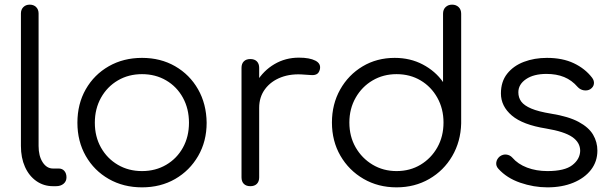

<svg xmlns="http://www.w3.org/2000/svg" viewBox="-20 -801 2633 826"><path d="M208 0Q168 0 136.5 -22Q105 -44 87.5 -83Q70 -122 70 -173V-743Q70 -760 80.5 -770.5Q91 -781 108 -781Q125 -781 135.5 -770.5Q146 -760 146 -743V-173Q146 -130 163.5 -103Q181 -76 208 -76H233Q248 -76 257 -65.5Q266 -55 266 -38Q266 -21 253.5 -10.5Q241 0 221 0Z M591 5Q511 5 448 -31Q385 -67 349 -130Q313 -193 313 -273Q313 -354 349 -417Q385 -480 448 -516Q511 -552 591 -552Q671 -552 733.5 -516Q796 -480 832 -417Q868 -354 869 -273Q869 -193 832.5 -130Q796 -67 733.5 -31Q671 5 591 5ZM591 -65Q649 -65 695 -92Q741 -119 767 -166Q793 -213 793 -273Q793 -333 767 -380.5Q741 -428 695 -455Q649 -482 591 -482Q533 -482 487 -455Q441 -428 414.5 -380.5Q388 -333 388 -273Q388 -213 414.5 -166Q441 -119 487 -92Q533 -65 591 -65Z M1051 -337Q1054 -399 1083.5 -448Q1113 -497 1160.5 -525Q1208 -553 1266 -553Q1312 -553 1337 -540Q1362 -527 1356 -502Q1352 -487 1342.5 -482Q1333 -477 1319.5 -478Q1306 -479 1289 -480Q1233 -485 1189.5 -468.5Q1146 -452 1120.5 -418Q1095 -384 1095 -337ZM1057 0Q1039 0 1029 -10Q1019 -20 1019 -38V-509Q1019 -527 1029 -537Q1039 -547 1057 -547Q1075 -547 1085 -537Q1095 -527 1095 -509V-38Q1095 -20 1085 -10Q1075 0 1057 0Z M1686 5Q1607 5 1544 -31.5Q1481 -68 1444.5 -131Q1408 -194 1408 -274Q1408 -353 1443.5 -416Q1479 -479 1540 -515.5Q1601 -552 1678 -552Q1745 -552 1799 -523.5Q1853 -495 1886 -448V-742Q1886 -760 1897 -770.5Q1908 -781 1925 -781Q1942 -781 1953 -770.5Q1964 -760 1964 -742V-270Q1962 -192 1925.5 -129.5Q1889 -67 1826.5 -31Q1764 5 1686 5ZM1686 -65Q1744 -65 1789.5 -92.5Q1835 -120 1861.5 -167Q1888 -214 1888 -274Q1888 -333 1861.5 -380.5Q1835 -428 1789.5 -455Q1744 -482 1686 -482Q1629 -482 1583 -455Q1537 -428 1510 -380.5Q1483 -333 1483 -274Q1483 -214 1510 -167Q1537 -120 1583 -92.5Q1629 -65 1686 -65Z M2335 5Q2276 5 2218 -15Q2160 -35 2124 -75Q2113 -87 2115 -102Q2117 -117 2130 -128Q2144 -138 2159 -136Q2174 -134 2184 -123Q2208 -95 2247.5 -80Q2287 -65 2335 -65Q2409 -65 2442 -90.5Q2475 -116 2476 -152Q2476 -188 2442 -211.5Q2408 -235 2330 -248Q2229 -264 2182 -304Q2135 -344 2135 -399Q2135 -450 2162 -484Q2189 -518 2234 -535Q2279 -552 2333 -552Q2400 -552 2448.5 -529Q2497 -506 2527 -467Q2537 -454 2535 -440Q2533 -426 2519 -417Q2507 -410 2491.5 -412.5Q2476 -415 2465 -427Q2440 -456 2407 -469.5Q2374 -483 2331 -483Q2276 -483 2243 -460.5Q2210 -438 2210 -404Q2210 -381 2222.5 -364Q2235 -347 2265.5 -334Q2296 -321 2351 -312Q2426 -300 2469.5 -276.5Q2513 -253 2531.5 -221.5Q2550 -190 2550 -153Q2550 -106 2522.5 -70.5Q2495 -35 2446.5 -15Q2398 5 2335 5Z"/></svg>

Font: Comfortaa
Style: Regular
Weight: 400
Designer: Johan Aakerlund
Foundry: Johan Aakerlund
Version: Version 3.104; ttfautohint (v1.8.1.43-b0c9)